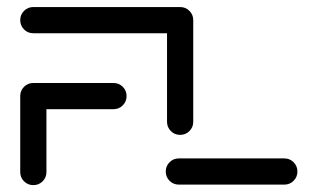

<svg xmlns="http://www.w3.org/2000/svg" viewBox="-20 -539 914 559"><path d="M115.2 -261.1V-38.1Q115.2 -22.2 104.1 -11.1Q93 0 77 0Q61.1 0 50 -11.1Q38.9 -22.2 38.9 -38.1V-261.1ZM348.5 -259.3Q348.5 -243.3 337.4 -232.2Q326.3 -221.1 310.4 -221.1H77Q61.1 -221.1 50 -232.2Q38.9 -243.3 38.9 -259.3Q38.9 -275.2 50 -286.3Q61.1 -297.4 77 -297.4H310.4Q326.3 -297.4 337.4 -286.3Q348.5 -275.2 348.5 -259.3ZM845.9 -39.6Q845.9 -23.7 834.8 -12.6Q823.7 -1.5 807.8 -1.5H500.7Q484.8 -1.5 473.7 -12.6Q462.6 -23.7 462.6 -39.6Q462.6 -55.6 473.7 -66.7Q484.8 -77.8 500.7 -77.8H807.8Q823.7 -77.8 834.8 -66.7Q845.9 -55.6 845.9 -39.6ZM38.9 -480.4Q38.9 -496.3 50 -507.4Q61.1 -518.5 77 -518.5H504.1V-442.2H77Q61.1 -442.2 50 -453.3Q38.9 -464.4 38.9 -480.4ZM504.4 -146.3Q488.5 -146.3 477.4 -157.4Q466.3 -168.5 466.3 -184.4V-480.4Q466.3 -496.3 477.4 -507.4Q488.5 -518.5 504.4 -518.5Q520.4 -518.5 531.5 -507.4Q542.6 -496.3 542.6 -480.4V-184.4Q542.6 -168.5 531.5 -157.4Q520.4 -146.3 504.4 -146.3Z"/></svg>

Font: 26F Galaxy Sans
Style: Bold
Weight: 700
Designer: C₂₉H₂₅N₃O₅
Version: Version 1.100